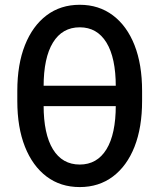

<svg xmlns="http://www.w3.org/2000/svg" viewBox="-20 -759 657 791"><path d="M308.6 11.7Q229.5 11.7 171.9 -31.7Q114.3 -75.2 82.8 -154.5Q51.3 -233.9 51.3 -342.8V-384.8Q51.3 -493.7 82.8 -573Q114.3 -652.3 171.9 -695.8Q229.5 -739.3 308.6 -739.3Q387.2 -739.3 445.1 -695.8Q502.9 -652.3 534.2 -573Q565.4 -493.7 565.4 -384.8V-342.8Q565.4 -233.9 534.2 -154.5Q502.9 -75.2 445.1 -31.7Q387.2 11.7 308.6 11.7ZM308.6 -81.1Q379.9 -81.1 418.5 -143.8Q457 -206.5 457 -325.2V-402.3Q457 -521 418.5 -583.7Q379.9 -646.5 308.6 -646.5Q236.8 -646.5 198.2 -583.7Q159.7 -521 159.7 -402.3V-325.2Q159.7 -206.5 198.2 -143.8Q236.8 -81.1 308.6 -81.1ZM135.7 -321.8V-405.8H482.9V-321.8Z"/></svg>

Font: V-Inter
Style: Medium-500
Weight: 500
Designer: Rasmus Andersson
Foundry: rsms
Version: Version 4.000;git-4146feb